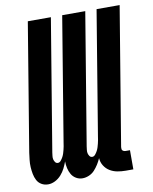

<svg xmlns="http://www.w3.org/2000/svg" viewBox="-84 -798 693 869"><g transform="rotate(-10 263.0 -363.5)"><path d="M67 8Q50 8 36.5 0Q23 -8 16 -21.5Q9 -35 6 -50.5Q3 -66 2 -82.5Q1 -99 3 -115.5Q5 -132 7 -148L104 -735H210L110 -131Q109 -123 108 -115Q107 -107 108.5 -100Q110 -93 114.5 -86.5Q119 -80 127 -80Q135 -80 141 -87.5Q147 -95 151 -102.5Q155 -110 157.5 -118Q160 -126 162 -134Q164 -142 165.5 -150Q167 -158 168 -166L262 -735H368L268 -131Q267 -123 266 -115Q265 -107 266.5 -100Q268 -93 272.5 -86.5Q277 -80 285 -80Q293 -80 299 -87.5Q305 -95 309 -102.5Q313 -110 315.5 -118Q318 -126 320 -134Q322 -142 323.5 -150Q325 -158 326 -166L420 -735H526L421 -101Q421 -96 421 -92.5Q421 -89 423.5 -86Q426 -83 430 -81.5Q434 -80 438 -80H458V8H423Q403 8 384.5 4.5Q366 1 350.5 -8.5Q335 -18 325 -34Q315 -50 314 -69Q308 -55 299.5 -41.5Q291 -28 280.5 -16.5Q270 -5 255 1.5Q240 8 225 8Q209 8 195.5 0Q182 -8 174.5 -21Q167 -34 163.5 -49.5Q160 -65 160 -81Q154 -65 146.5 -50Q139 -35 127 -21.5Q115 -8 99 0Q83 8 67 8Z"/></g></svg>

Font: Iosevka Term Curly Extrabold
Style: Italic
Weight: 800
Italic angle: -9°
Designer: Belleve Invis
Foundry: Belleve Invis
Version: Version 32.3.0